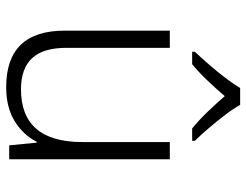

<svg xmlns="http://www.w3.org/2000/svg" viewBox="-110 -696 815 636"><g transform="rotate(90 298.0 -377.5)"><path d="M507 -532V0H461L452 -91H449Q427 -47 381.5 -18.5Q336 10 268 10Q81 10 81 -184V-532H138V-189Q138 -112 172.5 -75.5Q207 -39 275 -39Q450 -39 450 -242V-532ZM327 -765Q339 -743 360 -715.5Q381 -688 404 -661Q427 -634 446 -615V-606H405Q378 -628 350 -657Q322 -686 298 -714Q274 -686 246.5 -657Q219 -628 192 -606H151V-615Q170 -635 193 -661.5Q216 -688 237 -715.5Q258 -743 271 -765Z"/></g></svg>

Font: Noto Sans Lao Looped Light
Style: Regular
Weight: 300
Designer: Mark Frömberg, Ben Mitchell
Foundry: The Fontpad Ltd
Version: Version 1.002; ttfautohint (v1.8.4.7-5d5b)